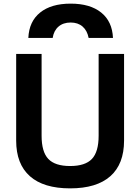

<svg xmlns="http://www.w3.org/2000/svg" viewBox="-20 -1027 772 1057"><path d="M69 -253V-730H209V-280Q209 -191 246 -152Q283 -113 366 -113Q449 -113 486 -152Q523 -191 523 -280V-730H663V-253Q663 -124 587.5 -57Q512 10 366 10Q220 10 144.5 -57Q69 -124 69 -253ZM602 -818H468Q460 -859 434.5 -881Q409 -903 369 -903Q328 -903 302 -880.5Q276 -858 270 -818H136Q140 -909 201 -958Q262 -1007 369 -1007Q476 -1007 537 -958Q598 -909 602 -818Z"/></svg>

Font: Enso
Style: Bold
Weight: 700
Designer: Coji Morishita
Foundry: UNDERFOREST DESIGN
Version: Version 1.000